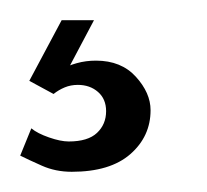

<svg xmlns="http://www.w3.org/2000/svg" viewBox="-20 -20 205 190"><path d="M51 150Q35 150 21.5 144Q8 138 0 134L11 107Q17 112 28.5 116Q40 120 48 120Q67 120 76 111.5Q85 103 85 90Q85 78 77 71Q69 64 57 64Q50 64 44 66.5Q38 69 33 73L9 60L41 0H73L46 51L40 49Q47 45 56 42.5Q65 40 75 40Q100 40 114.5 56Q129 72 129 89Q129 115 109 132.5Q89 150 51 150Z"/></svg>

Font: Alumni Sans Medium
Style: Regular
Weight: 500
Designer: Robert E. Leuschke
Foundry: Robert E. Leuschke
Version: Version 1.018